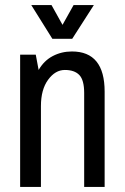

<svg xmlns="http://www.w3.org/2000/svg" viewBox="-20 -738 492 758"><path d="M103.4 -718.1H183.3L226.8 -639.9L270.6 -718.1H350.6L265 -584.7H186.8ZM264.1 -534.8Q393.1 -534.8 393.1 -376.2V0H312.3V-371Q312.3 -421.8 293.2 -441.8Q274.1 -461.8 236.1 -461.8Q198.1 -461.8 169.9 -423.1Q141.6 -384.4 141.6 -319.3V0H59.5V-522.2H121.2L132.5 -461.8Q153.8 -498.7 188.3 -516.7Q222.8 -534.8 264.1 -534.8Z"/></svg>

Font: Puralecka Narrow
Style: Regular
Weight: 400
Designer: Hector Gatti, Marcela Romero, Pablo Cosgaya and Nicolas Silva
Version: Version 1.004;PS 001.004;hotconv 1.0.70;makeotf.lib2.5.58329